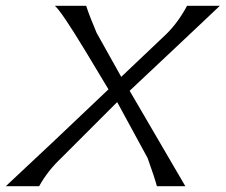

<svg xmlns="http://www.w3.org/2000/svg" viewBox="-48 -642 778 662"><path d="M597 -622H710Q693 -606 654.5 -569.5Q616 -533 541.5 -463Q467 -393 399 -329L591 0H493Q485 -30 461 -97L356 -290L163 -97Q117 -54 87 0H-28Q131 -148 326 -334Q309 -363 246 -467Q163 -604 141 -622H249Q262 -583 285 -529L370 -377L527 -526Q567 -566 597 -622Z"/></svg>

Font: GFS Neohellenic Rg
Style: Italic
Weight: 400
Italic angle: -12°
Designer: Takis Katsoulidis and George D. Matthiopoulos
Foundry: Takis Katsoulidis and George D. Matthiopoulos
Version: Version 1.0